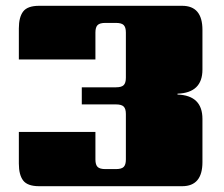

<svg xmlns="http://www.w3.org/2000/svg" viewBox="-20 -642 773 662"><path d="M380 -59Q399 -59 406.5 -66.5Q414 -74 414 -92V-249Q414 -267 406.5 -274.5Q399 -282 380 -282H262V-341H380Q399 -341 406.5 -348.5Q414 -356 414 -374V-530Q414 -548 406.5 -555.5Q399 -563 380 -563H343Q324 -563 316.5 -555.5Q309 -548 309 -530V-437H45V-544Q45 -583 60 -602.5Q75 -622 115 -622H608Q678 -622 678 -539V-402Q678 -322 592 -319V-316Q678 -313 678 -232V-83Q678 0 608 0H115Q75 0 60 -19.5Q45 -39 45 -78V-187H309V-92Q309 -74 316.5 -66.5Q324 -59 343 -59Z"/></svg>

Font: Sarpanch Black
Style: Regular
Weight: 900
Designer: Manushi Parikh (Devanagari and Latin), Jyotish Sonowal (Devanagari)
Foundry: Indian Type Foundry
Version: Version 2.004;PS 1.0;hotconv 1.0.78;makeotf.lib2.5.61930; tt